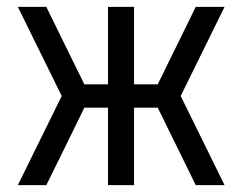

<svg xmlns="http://www.w3.org/2000/svg" viewBox="-20 -540 707 560"><path d="M32 0 160 -260 32 -520H115L226 -294H295V-520H371V-294H440L551 -520H635L507 -260L635 0H551L440 -226H371V0H295V-226H226L161 -93L115 0Z"/></svg>

Font: Huly
Style: Regular
Weight: 400
Designer: Belleve Invis
Foundry: Belleve Invis
Version: Version 33.2.5; ttfautohint (v1.8.4)